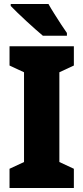

<svg xmlns="http://www.w3.org/2000/svg" viewBox="-20 -947 420 967"><path d="M352 0H28V-97L101 -131V-583L28 -617V-714H352V-617L279 -583V-131L352 -97ZM224 -927Q235 -907 253 -878.5Q271 -850 288.5 -823Q306 -796 317 -781V-767H196Q182 -779 159.5 -798.5Q137 -818 112.5 -841Q88 -864 67 -884Q46 -904 34 -917V-927Z"/></svg>

Font: Noto Sans Gujarati UI Condensed Black
Style: Regular
Weight: 900
Width: 3
Designer: Jelle Bosma - Monotype Design Team, Universal Thirst
Foundry: Monotype Imaging Inc.
Version: Version 2.106; ttfautohint (v1.8.4.7-5d5b)